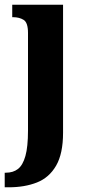

<svg xmlns="http://www.w3.org/2000/svg" viewBox="-38 -556 362 816"><path d="M-18 240V178H-13Q18 178 38.5 162Q59 146 70 107Q81 68 81 -1V-416Q81 -460 62.5 -471.5Q44 -483 17 -483H14V-536H230V8Q230 97 200.5 148Q171 199 119 219.5Q67 240 -1 240Z"/></svg>

Font: Noto Serif Ethiopic ExtraCondensed ExtraBold
Style: Regular
Weight: 800
Width: 2
Designer: Monotype Design Team
Foundry: Monotype Imaging Inc.
Version: Version 2.102; ttfautohint (v1.8.4.7-5d5b)